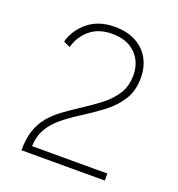

<svg xmlns="http://www.w3.org/2000/svg" viewBox="-129 -818 855 924"><g transform="rotate(20 298.0 -356.0)"><path d="M83 0Q83 -59.5 97.2 -101.5Q111.5 -143.5 137.2 -175Q163 -206.5 198.8 -233Q234.5 -259.5 277 -287Q326.5 -319 369.8 -351.8Q413 -384.5 439.5 -425.5Q466 -466.5 466 -523Q466 -590 422.8 -633Q379.5 -676 303 -676Q235 -676 191 -640Q147 -604 131 -546L97 -562Q115 -626 168.2 -669Q221.5 -712 303 -712Q366.5 -712 411.5 -688Q456.5 -664 480.2 -621.2Q504 -578.5 504 -523Q504 -456 473.5 -408.8Q443 -361.5 395.2 -325.5Q347.5 -289.5 296 -257Q242.5 -223.5 204.8 -191.8Q167 -160 146.5 -123Q126 -86 124 -36H510V0Z"/></g></svg>

Font: Overpass Thin
Style: Regular
Weight: 250
Designer: Delve Withrington, Dave Bailey, Thomas Jockin
Foundry: Delve Fonts LLC
Version: Version 4.000